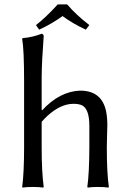

<svg xmlns="http://www.w3.org/2000/svg" viewBox="-20 -852 589 875"><path d="M286.1 -832Q327.6 -783.2 387.2 -737.8L371.1 -716.8Q309.1 -745.6 265.1 -778.8Q214.4 -742.2 158.2 -716.8L144 -737.8Q187.5 -771 243.2 -832ZM169.9 -352.1 171.9 -349.1Q251.5 -435.5 345.2 -439Q444.8 -439 463.9 -342.8Q469.2 -315.4 469.2 -280.8Q469.2 -264.6 467.8 -230.5Q466.8 -195.8 466.8 -180.2Q466.8 -64 476.1 0L474.1 2.9Q456.1 0 426.8 0Q397.9 0 379.9 2.9L377.9 0Q386.7 -61.5 387.2 -180.2V-277.8Q387.2 -356.9 352.5 -372.6Q337.9 -378.9 314.9 -378.9Q255.9 -378.9 194.8 -322.8Q181.6 -310.1 169.9 -296.9V-180.2Q169.9 -68.4 179.2 0L176.8 2.9Q158.7 0 129.9 0Q101.1 0 83 2.9L81.1 0Q89.8 -65.9 89.8 -180.2V-481Q89.8 -625 81.1 -674.8L83 -678.2Q128.9 -682.1 169.9 -698.2Q178.2 -696.3 179.2 -688Q170.4 -572.3 169.9 -501Z"/></svg>

Font: Linux Biolinum Capitals O
Style: Small Caps
Weight: 400
Designer: Philipp H. Poll
Foundry: Philipp H. Poll
Version: Version 1.0.4